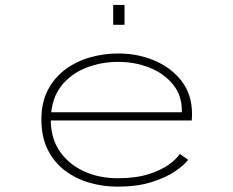

<svg xmlns="http://www.w3.org/2000/svg" viewBox="-20 -722 915 754"><path d="M442.5 11Q384 11 330.2 -4.8Q276.5 -20.5 234 -53Q191.5 -85.5 167 -135.2Q142.5 -185 142.5 -253Q142.5 -320 168.2 -369Q194 -418 237.2 -449.8Q280.5 -481.5 334.2 -496.8Q388 -512 444.5 -512Q521.5 -512 587.5 -483.8Q653.5 -455.5 693.8 -402.8Q734 -350 734 -275.5Q734 -270.5 733.8 -262.2Q733.5 -254 733 -249H179.5Q180 -177 215.8 -126.2Q251.5 -75.5 310.8 -48.8Q370 -22 442.5 -22Q511.5 -22 561.5 -37.5Q611.5 -53 642.5 -75.2Q673.5 -97.5 686 -117.5L719 -94.5Q703.5 -73.5 667 -48.8Q630.5 -24 574 -6.5Q517.5 11 442.5 11ZM444 -479Q381 -479 323.8 -458Q266.5 -437 227.8 -393.2Q189 -349.5 181 -281H694V-289.5Q694 -347.5 659.5 -390.2Q625 -433 568 -456Q511 -479 444 -479ZM424.5 -702.5H469V-624.5H424.5Z"/></svg>

Font: Trispace SemiExpanded Thin
Style: Regular
Weight: 100
Width: 6
Designer: Tyler Finck
Foundry: Etcetera Type Company
Version: Version 1.210; ttfautohint (v1.8.3)